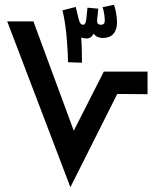

<svg xmlns="http://www.w3.org/2000/svg" viewBox="-20 -779 654 799"><path d="M321 -518C321 -540 321 -577 318 -623C323 -621 331 -619 340 -619C354 -619 363 -626 370 -639C377 -628 390 -621 409 -621C446 -621 467 -645 467 -686C467 -704 463 -737 454 -759L407 -749C413 -731 416 -708 416 -695C416 -686 415 -676 400 -676C390 -676 383 -681 384 -695L389 -743L344 -747C339 -699 339 -676 327 -676C316 -676 312 -683 307 -701L295 -751V-750L240 -736C259 -662 263 -545 263 -520ZM273 0 468 -388 594 -387V-481H412L287 -235L119 -690H10Z"/></svg>

Font: Noto Sans Arabic UI XCn SmBd
Style: Regular
Weight: 600
Width: 2
Designer: Monotype Design Team, Nadine Chahine and Nizar Qandah
Foundry: Monotype Imaging Inc.
Version: Version 2.010